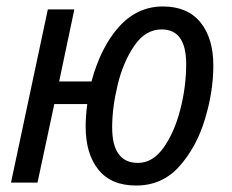

<svg xmlns="http://www.w3.org/2000/svg" viewBox="-20 -565 717 594"><path d="M401 9Q482 9 535 -50.5Q588 -110 614 -196Q640 -282 640 -362Q640 -447 600 -496Q560 -545 484 -545Q405 -545 348.5 -482.5Q292 -420 263 -313H163L210 -536H128L14 0H96L148 -243H250Q245 -206 245 -173Q245 -89 284.5 -40Q324 9 401 9ZM407 -61Q327 -61 327 -171Q327 -232 344 -302.5Q361 -373 395.5 -423.5Q430 -474 480 -474Q556 -474 556 -367Q556 -296 537.5 -225Q519 -154 485.5 -107.5Q452 -61 407 -61Z"/></svg>

Font: Noto Sans UI SemiCondensed
Style: Italic
Weight: 400
Width: 4
Italic angle: -12°
Designer: Monotype Design Team
Foundry: Monotype Imaging Inc.
Version: Version 1.901